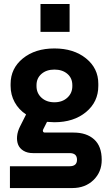

<svg xmlns="http://www.w3.org/2000/svg" viewBox="-20 -743 550 963"><path d="M183.1 -583V-723.1H329.1V-583ZM29.8 200.2V90.8H329.1Q366.2 90.8 366.2 58.1Q366.2 24.9 329.1 24.9H145Q117.2 24.9 97.9 13.2Q78.6 1.5 71 -17.3Q63.5 -36.1 65.7 -59.8Q67.9 -83.5 80.1 -107.9L110.8 -168.9Q73.7 -193.4 53.5 -230.5Q33.2 -267.6 33.2 -312V-321.8Q33.2 -399.9 94.7 -450Q156.2 -500 252.9 -500Q349.6 -500 411.4 -450.2Q473.1 -400.4 473.1 -323.2V-312Q473.1 -231.9 411.4 -180.9Q349.6 -129.9 252.9 -129.9Q240.2 -129.9 215.8 -131.8L196.8 -94.2Q193.4 -88.4 195.8 -83.3Q198.2 -78.1 205.1 -78.1H349.1Q414.1 -78.1 452.1 -43.9Q490.2 -9.8 490.2 59.1Q490.2 120.1 448.7 160.2Q407.2 200.2 342.8 200.2ZM342.8 -311V-315.9Q342.8 -351.1 317.9 -372.6Q293 -394 252.9 -394Q212.9 -394 188 -372.3Q163.1 -350.6 163.1 -315.9V-311Q163.1 -275.9 188.2 -252.9Q213.4 -230 252.9 -230Q292.5 -230 317.6 -252.9Q342.8 -275.9 342.8 -311Z"/></svg>

Font: SUSE
Style: Bold
Weight: 700
Designer: Rene Bieder
Foundry: SUSE
Version: Version 1.000